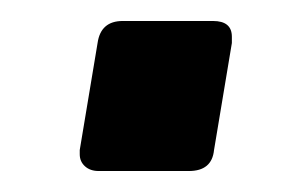

<svg xmlns="http://www.w3.org/2000/svg" viewBox="-20 -162 274 183"><path d="M56 -15V-19L73 -121Q76 -142 97 -142H183Q201 -142 201 -127V-121L184 -19Q182 1 160 1H74Q66 1 61 -3.5Q56 -8 56 -15Z"/></svg>

Font: Exo
Style: Bold Italic
Weight: 700
Italic angle: -9°
Designer: Natanael Gama
Foundry: Natanael Gama
Version: Version 1.500; ttfautohint (v1.6)